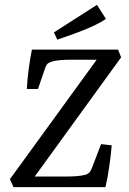

<svg xmlns="http://www.w3.org/2000/svg" viewBox="-20 -774 533 794"><path d="M36 0 21 -33 390 -541 400 -527H271Q262 -527 247.5 -526.5Q233 -526 217.5 -524Q202 -522 191 -518Q179 -514 175 -508.5Q171 -503 168 -496L137 -406H91Q93 -445 98.5 -487.5Q104 -530 112 -569H468L481 -537L112 -28L98 -44H256Q274 -44 296.5 -45.5Q319 -47 336 -52Q346 -56 350.5 -61.5Q355 -67 360 -79L398 -178L442 -173Q439 -136 432 -86.5Q425 -37 416 0ZM217 -610 203 -640 381 -754 418 -696Q397 -681 362 -665Q327 -649 288 -635Q249 -621 217 -610Z"/></svg>

Font: Yrsa
Style: Italic
Weight: 400
Italic angle: -7.10001°
Designer: Anna Giedrys (Yrsa+Rasa design), David Brezina (Yrsa art-direction, Rasa art-direction, design)
Foundry: Rosetta Type Foundry
Version: Version 2.004